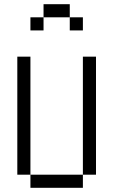

<svg xmlns="http://www.w3.org/2000/svg" viewBox="-20 -895 540 915"><path d="M375 -750V-812.5H312.5V-750ZM125 -62.5V0H375V-62.5ZM125 -62.5V-625H62.5V-62.5ZM375 -62.5H437.5V-625H375ZM187.5 -812.5H125V-750H187.5ZM187.5 -812.5H312.5V-875H187.5Z"/></svg>

Font: Unifont
Style: Regular
Weight: 500
Version: Version 13.0.05